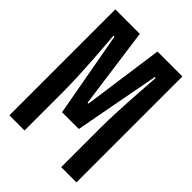

<svg xmlns="http://www.w3.org/2000/svg" viewBox="-207 -814 915 915"><g transform="rotate(45 250.0 -357.0)"><path d="M24 0H126V-259C126 -386 110 -577 106 -619H113L191 -188H304L385 -619H391C388 -572 373 -381 373 -264V0H476V-714H308L251 -306H245L189 -714H24Z"/></g></svg>

Font: Noto Sans Mono ExtraCondensed SemiBold
Style: Regular
Weight: 600
Width: 2
Designer: Monotype Design Team
Foundry: Monotype Imaging Inc.
Version: Version 2.014